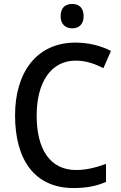

<svg xmlns="http://www.w3.org/2000/svg" viewBox="-20 -939 609 969"><path d="M345 -919C310 -919 286 -901 286 -857C286 -816 311 -796 345 -796C378 -796 402 -816 402 -857C402 -900 378 -919 345 -919ZM362 -633C415 -633 461 -616 502 -595L540 -682C487 -709 425 -724 361 -724C162 -724 56 -570 56 -357C56 -131 156 10 351 10C418 10 467 0 515 -21V-112C466 -94 417 -81 364 -81C233 -81 165 -185 165 -356C165 -520 235 -633 362 -633Z"/></svg>

Font: Noto Sans Myanmar SemiCondensed Medium
Style: Regular
Weight: 500
Width: 4
Designer: Monotype Design Team
Foundry: Monotype Imaging Inc.
Version: Version 2.107